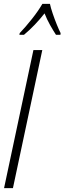

<svg xmlns="http://www.w3.org/2000/svg" viewBox="-20 -973 333 993"><path d="M1 0 152.8 -713.9H198.7L46.9 0ZM80.1 -793 82 -801.8Q112.3 -833.5 145 -874.8Q177.7 -916 199.2 -953.1H238.3Q242.2 -933.6 252.2 -904.1Q262.2 -874.5 273.7 -846.2Q285.2 -817.9 293.5 -801.8L292.5 -793H269.5Q255.4 -814.5 239 -843.5Q222.7 -872.6 210.4 -903.8Q187.5 -874.5 160.2 -845.7Q132.8 -816.9 104 -793Z"/></svg>

Font: Open Sans Condensed Light
Style: Italic
Weight: 300
Width: 3
Italic angle: -12°
Designer: Monotype Design Team
Foundry: Monotype Imaging Inc.
Version: Version 3.000; ttfautohint (v1.8.4)